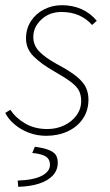

<svg xmlns="http://www.w3.org/2000/svg" viewBox="-20 -510 424 738"><path d="M158 12Q123 12 92 0.5Q61 -11 37 -31Q13 -51 0 -76L20 -88Q40 -57 76.5 -35.5Q113 -14 162 -14Q197 -14 226.5 -28Q256 -42 274 -66.5Q292 -91 292 -122Q292 -143 284.5 -159.5Q277 -176 254.5 -193.5Q232 -211 188 -236Q137 -265 108.5 -294Q80 -323 80 -362Q80 -400 99 -429Q118 -458 149.5 -474Q181 -490 218 -490Q259 -490 293 -475Q327 -460 352 -430L334 -414Q313 -438 283.5 -451Q254 -464 216 -464Q170 -464 139 -435Q108 -406 108 -368Q108 -335 132 -311Q156 -287 198 -264Q249 -237 275 -215.5Q301 -194 310.5 -173Q320 -152 320 -128Q320 -85 298.5 -53.5Q277 -22 240 -5Q203 12 158 12ZM50 208 48 184Q110 182 141 165.5Q172 149 172 124Q172 101 155 91Q138 81 104 78L114 54Q150 59 169 67Q188 75 195 86.5Q202 98 202 116Q202 144 183 164.5Q164 185 129.5 196Q95 207 50 208Z"/></svg>

Font: Source Sans Variable
Style: Italic
Weight: 200
Italic angle: -11°
Designer: Paul D. Hunt
Foundry: Adobe Systems Incorporated
Version: Version 3.006;hotconv 1.0.111;makeotfexe 2.5.65597